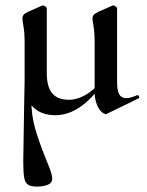

<svg xmlns="http://www.w3.org/2000/svg" viewBox="-20 -415 542 710"><path d="M71 -115V-263Q71 -293 67 -316Q63 -339 63 -347Q63 -355 67.5 -360.5Q72 -366 85 -372L135 -394Q136 -395 139 -395Q143 -395 148 -391Q153 -387 153 -384V-145Q153 -94 173 -70Q193 -46 235 -46Q265 -46 296.5 -64Q328 -82 351 -113L356 -101Q275 11 185 11Q131 11 101 -20.5Q71 -52 71 -115ZM66 183Q66 162 69 -9L71 -115L101 -103Q96 -70 96 -44Q96 12 110 60.5Q124 109 149 171Q161 200 167 217Q173 234 173 246Q173 262 156 268.5Q139 275 117 275Q94 275 83.5 268Q73 261 69.5 242Q66 223 66 183ZM330 -75V-263Q330 -293 326 -317Q322 -341 322 -346Q322 -355 327 -360.5Q332 -366 345 -372L395 -394Q396 -395 399 -395Q403 -395 408 -391Q413 -387 413 -384V-109Q413 -80 421 -66Q429 -52 447 -52Q462 -52 487 -63H489Q492 -63 494 -58.5Q496 -54 494 -52L375 6Q368 9 357 0Q346 -9 338 -29Q330 -49 330 -75Z"/></svg>

Font: Cormorant SC SemiBold
Style: Regular
Weight: 600
Designer: Christian Thalmann (Catharsis Fonts)
Foundry: Catharsis Fonts
Version: Version 4.000